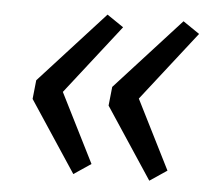

<svg xmlns="http://www.w3.org/2000/svg" viewBox="-42 -576 649 579"><g transform="rotate(5 282.5 -287.0)"><path d="M311 -497 147 -287 252 -78 200 -43 58 -258 64 -315 261 -531ZM541 -497 377 -287 482 -78 430 -43 288 -258 294 -315 491 -531Z"/></g></svg>

Font: Fira Sans Book
Style: Italic
Weight: 350
Italic angle: -8°
Designer: bBox Type GmbH & Carrois Corporate GbR & Edenspiekermann AG
Foundry: bBox Type GmbH & Carrois Corporate GbR & Edenspiekermann AG
Version: Version 4.301